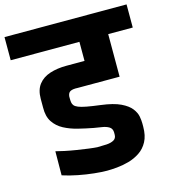

<svg xmlns="http://www.w3.org/2000/svg" viewBox="-159 -940 937 1050"><g transform="rotate(-15 309.5 -415.5)"><path d="M317 10Q288 10 245 5.5Q202 1 156 -8Q110 -17 70 -30L71 -166Q89 -161 120 -154.5Q151 -148 185.5 -142.5Q220 -137 250.5 -133Q281 -129 299 -128Q326 -128 351 -129.5Q376 -131 392 -140Q408 -149 408 -170Q408 -175 408 -175Q408 -175 408 -175.5Q408 -176 408 -179Q408 -183 408 -182Q408 -181 408 -184Q407 -205 391 -214.5Q375 -224 352 -227.5Q329 -231 306 -235Q264 -243 221.5 -253.5Q179 -264 144 -282.5Q109 -301 88 -332.5Q67 -364 68 -414Q68 -412 68 -422Q68 -432 68 -445Q68 -458 68 -464Q68 -514 91.5 -544.5Q115 -575 156.5 -588.5Q198 -602 250 -602H353V-710H-36V-841H655V-710H516V-469H280Q264 -470 251.5 -468Q239 -466 231.5 -459Q224 -452 222 -436Q222 -434 222 -430.5Q222 -427 222 -425Q222 -412 223.5 -402Q225 -392 231.5 -384Q238 -376 254 -369.5Q270 -363 299.5 -357.5Q329 -352 376 -346Q447 -337 486.5 -318Q526 -299 544 -275.5Q562 -252 566 -229.5Q570 -207 570 -190V-172Q570 -121 552 -87.5Q534 -54 504.5 -34.5Q475 -15 441 -5.5Q407 4 374 7Q341 10 317 10Z"/></g></svg>

Font: Matangi Black
Style: Regular
Weight: 900
Designer: Prashant Pant
Foundry: The Graphic Ant
Version: Version 3.002